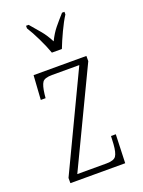

<svg xmlns="http://www.w3.org/2000/svg" viewBox="-145 -834 672 902"><g transform="rotate(-20 191.0 -383.0)"><path d="M46 0V-26L275 -507H139Q101 -507 90.5 -491.5Q80 -476 75 -435L73 -415H49L57 -536H321V-510L91 -29H237Q274 -29 285 -45Q296 -61 299 -103L301 -143H325L320 0ZM174 -606Q162 -640 141.5 -682.5Q121 -725 103 -753V-766H116Q141 -737 161.5 -712.5Q182 -688 200 -653Q217 -688 237 -712.5Q257 -737 283 -766H295V-753Q277 -725 257 -682.5Q237 -640 224 -606Z"/></g></svg>

Font: Noto Serif Hebrew ExtraCondensed ExtraLight
Style: Regular
Weight: 200
Width: 2
Designer: Monotype Design Team
Foundry: Monotype Imaging Inc.
Version: Version 2.004; ttfautohint (v1.8.4.7-5d5b)